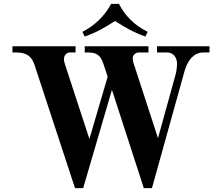

<svg xmlns="http://www.w3.org/2000/svg" viewBox="-20 -950 1116 988"><path d="M404 -786 416 -762C478 -784 517 -807 572 -842C627 -807 666 -784 728 -762L740 -786C668 -822 622 -872 592 -930H552C518 -868 471 -821 404 -786ZM44 -680H63C121 -680 144 -657 158 -615L366 18H408L556 -488L720 18H762L931 -589C947 -639 976 -680 1027 -680H1058V-712H788V-680H838C879 -680 891 -646 891 -622C891 -606 887 -577 884 -568L793 -239L666 -629C664 -637 663 -645 663 -651C663 -665 676 -680 695 -680H744V-712H416V-680H433C477 -680 497 -666 512 -622L534 -555L440 -235L314 -620C311 -628 309 -639 309 -645C309 -664 321 -680 340 -680H369V-712H44Z"/></svg>

Font: Old Standard
Style: Bold
Weight: 700
Designer: Alexey Kryukov <alexios@thessalonica.org.ru>
Version: Version 2.0.2